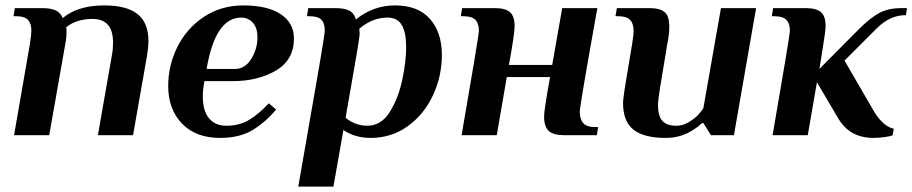

<svg xmlns="http://www.w3.org/2000/svg" viewBox="-20 -500 3374 710"><path d="M91 -340Q96 -372 96 -387Q96 -413 83.5 -426.5Q71 -440 40 -440H30L35 -470H134Q168 -470 186 -461.5Q204 -453 212 -433Q267 -480 366 -480Q448 -480 488.5 -448Q529 -416 529 -348Q529 -328 524 -296L472 0H342L394 -297Q398 -317 398 -343Q398 -430 322 -430Q291 -430 266 -421.5Q241 -413 225 -399Q226 -392 226 -379Q226 -361 223 -346L162 0H32Z M602 -182Q602 -259 636.5 -327.5Q671 -396 734.5 -438Q798 -480 880 -480Q969 -480 1018 -447.5Q1067 -415 1067 -358Q1067 -278 1000 -239Q933 -200 841 -200H736Q730 -169 730 -144Q730 -90 753 -62.5Q776 -35 817 -35Q865 -35 901 -56.5Q937 -78 974 -118L1001 -95Q964 -50 915.5 -20Q867 10 794 10Q704 10 653 -43Q602 -96 602 -182ZM849 -245Q886 -245 909 -282Q932 -319 932 -362Q932 -398 914.5 -416.5Q897 -435 872 -435Q776 -435 744 -245Z M1181 -386Q1181 -414 1168.5 -427Q1156 -440 1125 -440H1115L1120 -470H1219Q1254 -470 1272 -460.5Q1290 -451 1296 -428Q1360 -480 1441 -480Q1526 -480 1570 -430Q1614 -380 1614 -297Q1614 -218 1581 -147.5Q1548 -77 1488 -33.5Q1428 10 1350 10Q1308 10 1276 -5Q1260 -11 1250 -20L1213 190H1083Q1139 -129 1160 -252Q1181 -375 1181 -386ZM1482 -326Q1482 -379 1466 -407Q1450 -435 1413 -435Q1357 -435 1309 -394V-389L1310 -375Q1310 -357 1258 -65Q1267 -56 1279 -50Q1307 -35 1338 -35Q1390 -35 1422 -87Q1454 -139 1468 -207Q1482 -275 1482 -326Z M1733 -270Q1751 -379 1751 -385Q1751 -413 1738 -426.5Q1725 -440 1694 -440H1684L1689 -470H1809Q1849 -470 1866 -455Q1883 -440 1883 -403Q1883 -375 1862 -260H2022L2059 -470H2189Q2124 -109 2124 -87Q2124 -59 2137 -44.5Q2150 -30 2182 -30H2192L2187 0H2067Q2027 0 2009.5 -15.5Q1992 -31 1992 -69Q1992 -81 1997 -114.5Q2002 -148 2014 -215H1854L1817 0H1687Z M2284 -119Q2284 -133 2291.5 -181Q2299 -229 2318 -340Q2323 -372 2323 -385Q2323 -413 2310 -426.5Q2297 -440 2266 -440H2256L2261 -470H2381Q2421 -470 2438 -455Q2455 -440 2455 -403Q2455 -372 2448 -340Q2429 -227 2421 -176.5Q2413 -126 2413 -114Q2413 -71 2429.5 -53Q2446 -35 2480 -35Q2501 -35 2518 -43.5Q2535 -52 2553 -67Q2568 -80 2581 -100L2646 -470H2776L2694 0H2609L2581 -45H2576Q2562 -31 2539 -17Q2496 10 2442 10Q2361 10 2322.5 -20.5Q2284 -51 2284 -119Z M3075 -70 3001 -196 2967 0H2837L2883 -270Q2901 -379 2901 -385Q2901 -413 2888 -426.5Q2875 -440 2844 -440H2834L2839 -470H2959Q2999 -470 3016 -455Q3033 -440 3033 -403Q3033 -387 3022 -319L3010 -245L3157 -393Q3198 -434 3231.5 -452Q3265 -470 3314 -470H3334L3330 -444Q3300 -444 3273.5 -432Q3247 -420 3221 -394L3103 -276L3205 -100Q3242 -33 3285 -24L3281 0Q3273 4 3251 7Q3229 10 3210 10Q3166 10 3132.5 -8.5Q3099 -27 3075 -70Z"/></svg>

Font: Philosopher
Style: Bold Italic
Weight: 700
Italic angle: -10°
Designer: Jovanny Lemonad
Foundry: Jovanny Lemonad
Version: Version 2.000